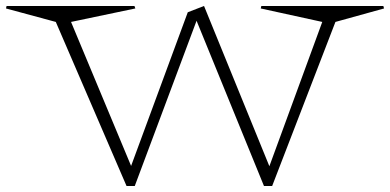

<svg xmlns="http://www.w3.org/2000/svg" viewBox="-82 -620 1300 640"><path d="M-62 -591.8 -60.1 -600.1H366.2L369.1 -591.8L154.8 -546.9L355 -66.9L543.9 -579.1L598.1 -600.1L815.9 -65.9L992.2 -546.9L787.1 -591.8L789.1 -600.1H1195.8L1198.2 -591.8L1036.1 -546.9L825.2 0H797.9L573.2 -550.8L367.2 0H339.8L104 -546.9Z"/></svg>

Font: Halibut Exp Thin
Style: Regular
Weight: 250
Width: 7
Designer: Matteo Maggi
Foundry: Collletttivo
Version: Version 3.080 | FøM Fix